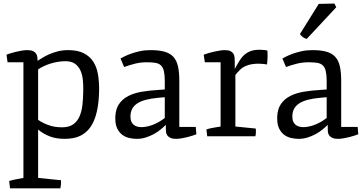

<svg xmlns="http://www.w3.org/2000/svg" viewBox="-20 -756 2015 1065"><path d="M191.4 231 318.4 243.7Q319.8 267.1 314.9 288.6H35.6L30.8 248Q49.3 242.2 70.3 238.3Q91.3 234.4 109.9 231V-410.6H22L16.1 -452.6Q22 -455.1 35.6 -459.5Q49.3 -463.9 65.9 -468Q82.5 -472.2 100.1 -475.1Q117.7 -478 131.3 -478Q151.9 -478 163.3 -472.4Q174.8 -466.8 180.2 -458.5Q185.5 -450.2 186.8 -441.2Q188 -432.1 188 -424.8V-418.5Q199.7 -425.8 216.3 -436Q232.9 -446.3 254.4 -455.6Q275.9 -464.8 301.8 -471.4Q327.6 -478 357.9 -478Q410.6 -478 444.3 -460.9Q478 -443.8 497.3 -414.1Q516.6 -384.3 523.4 -343.5Q530.3 -302.7 529.8 -255.4Q528.8 -198.2 521 -156Q513.2 -113.8 499.8 -83.7Q486.3 -53.7 468.3 -34.7Q450.2 -15.6 429.4 -4.9Q408.7 5.9 385.7 10Q362.8 14.2 339.4 14.2Q291.5 14.2 256.6 0.7Q221.7 -12.7 191.4 -37.1ZM191.4 -91.3Q214.4 -74.7 248.3 -62.3Q282.2 -49.8 324.2 -49.8Q362.3 -49.8 385.3 -65.7Q408.2 -81.5 420.7 -109.4Q433.1 -137.2 437.3 -174.8Q441.4 -212.4 441.9 -255.4Q442.4 -284.2 439.5 -313Q436.5 -341.8 426.3 -364.7Q416 -387.7 396.2 -402.1Q376.5 -416.5 342.8 -416.5Q320.3 -416.5 298.6 -412.6Q276.9 -408.7 257.6 -402.6Q238.3 -396.5 221.4 -388.2Q204.6 -379.9 191.4 -371.1Z M619.6 -108.9Q621.6 -151.9 640.6 -179.4Q659.7 -207 691.4 -223.4Q723.1 -239.7 766.4 -247.1Q809.6 -254.4 860.8 -257.3L894 -259.8V-310.5Q893.6 -343.3 888.7 -363Q883.8 -382.8 872.3 -393.6Q860.8 -404.3 841.6 -407.5Q822.3 -410.6 793.9 -410.6Q760.7 -410.6 730 -403.1Q699.2 -395.5 668.5 -384.3L648.4 -431.6Q654.8 -435.1 669.7 -442.6Q684.6 -450.2 706.1 -458Q727.5 -465.8 755.1 -471.9Q782.7 -478 814.9 -478Q861.8 -478 892.8 -469.2Q923.8 -460.4 941.9 -440.4Q960 -420.4 967.3 -387.7Q974.6 -355 974.6 -307.1V-51.8H1065.9L1069.3 -11.2Q1063.5 -8.8 1050.3 -4.4Q1037.1 0 1021 4.2Q1004.9 8.3 987.8 11.2Q970.7 14.2 957 14.2Q936.5 14.2 925 8.5Q913.6 2.9 908 -5.1Q902.3 -13.2 901.1 -22.7Q899.9 -32.2 899.9 -39.6V-62.5H898.9Q887.2 -50.8 870.4 -37.1Q853.5 -23.4 833 -12.2Q812.5 -1 788.6 6.6Q764.6 14.2 738.8 14.2Q718.8 14.2 697.5 9.5Q676.3 4.9 658.9 -7.8Q641.6 -20.5 630.6 -42.5Q619.6 -64.5 619.6 -99.1ZM703.6 -109.9Q703.6 -92.3 708.7 -81.1Q713.9 -69.8 722.7 -63Q731.4 -56.2 742.4 -53.5Q753.4 -50.8 765.1 -50.8Q777.3 -50.8 792 -53.5Q806.6 -56.2 823.2 -62Q839.8 -67.9 857.7 -77.6Q875.5 -87.4 894 -101.6V-216.8L856 -213.4Q777.8 -206.5 740.7 -181.9Q703.6 -157.2 703.6 -109.9Z M1125 -38.1Q1143.6 -44.4 1164.3 -47.6Q1185.1 -50.8 1203.6 -54.2V-410.6H1116.2L1109.9 -452.6Q1120.6 -457 1136.2 -461.4Q1151.9 -465.8 1168.2 -469.5Q1184.6 -473.1 1200 -475.6Q1215.3 -478 1225.6 -478Q1246.1 -478 1257.6 -472.7Q1269 -467.3 1274.7 -458.3Q1280.3 -449.2 1281.2 -436.8Q1282.2 -424.3 1282.2 -410.6V-373Q1284.2 -377.4 1289.1 -386.2Q1293.9 -395 1299.6 -404.5Q1305.2 -414.1 1310.8 -422.9Q1316.4 -431.6 1320.3 -436Q1335.9 -456.1 1359.6 -468Q1383.3 -480 1418 -480Q1421.4 -480 1427.2 -479.7Q1433.1 -479.5 1439.5 -479Q1445.8 -478.5 1452.1 -477.8Q1458.5 -477.1 1463.4 -475.6Q1463.9 -469.7 1464.1 -460.4Q1464.4 -451.2 1464.1 -440.4Q1463.9 -429.7 1463.1 -418.7Q1462.4 -407.7 1460.9 -398.4Q1452.6 -399.9 1440.4 -401.4Q1428.2 -402.8 1412.6 -402.8Q1394 -402.8 1376 -399.7Q1357.9 -396.5 1343.3 -390.1Q1324.7 -382.3 1311.5 -369.1Q1298.3 -356 1285.6 -340.3V-54.2L1398.4 -43Q1399.4 -40.5 1399.4 -34.7Q1399.4 -28.8 1399.4 -25.4Q1399.4 -18.6 1398.7 -11Q1397.9 -3.4 1396 0H1129.4Z M1681.2 -540Q1670.9 -543 1661.1 -549.3Q1651.4 -555.7 1643.6 -566.9L1748 -734.4L1835 -736.3L1845.2 -715.8ZM1517.6 -108.9Q1519.5 -151.9 1538.6 -179.4Q1557.6 -207 1589.4 -223.4Q1621.1 -239.7 1664.3 -247.1Q1707.5 -254.4 1758.8 -257.3L1792 -259.8V-310.5Q1791.5 -343.3 1786.6 -363Q1781.7 -382.8 1770.3 -393.6Q1758.8 -404.3 1739.5 -407.5Q1720.2 -410.6 1691.9 -410.6Q1658.7 -410.6 1627.9 -403.1Q1597.2 -395.5 1566.4 -384.3L1546.4 -431.6Q1552.7 -435.1 1567.6 -442.6Q1582.5 -450.2 1604 -458Q1625.5 -465.8 1653.1 -471.9Q1680.7 -478 1712.9 -478Q1759.8 -478 1790.8 -469.2Q1821.8 -460.4 1839.8 -440.4Q1857.9 -420.4 1865.2 -387.7Q1872.6 -355 1872.6 -307.1V-51.8H1963.9L1967.3 -11.2Q1961.4 -8.8 1948.2 -4.4Q1935.1 0 1918.9 4.2Q1902.8 8.3 1885.7 11.2Q1868.7 14.2 1855 14.2Q1834.5 14.2 1823 8.5Q1811.5 2.9 1805.9 -5.1Q1800.3 -13.2 1799.1 -22.7Q1797.9 -32.2 1797.9 -39.6V-62.5H1796.9Q1785.2 -50.8 1768.3 -37.1Q1751.5 -23.4 1731 -12.2Q1710.4 -1 1686.5 6.6Q1662.6 14.2 1636.7 14.2Q1616.7 14.2 1595.5 9.5Q1574.2 4.9 1556.9 -7.8Q1539.6 -20.5 1528.6 -42.5Q1517.6 -64.5 1517.6 -99.1ZM1601.6 -109.9Q1601.6 -92.3 1606.7 -81.1Q1611.8 -69.8 1620.6 -63Q1629.4 -56.2 1640.4 -53.5Q1651.4 -50.8 1663.1 -50.8Q1675.3 -50.8 1689.9 -53.5Q1704.6 -56.2 1721.2 -62Q1737.8 -67.9 1755.6 -77.6Q1773.4 -87.4 1792 -101.6V-216.8L1753.9 -213.4Q1675.8 -206.5 1638.7 -181.9Q1601.6 -157.2 1601.6 -109.9Z"/></svg>

Font: Fjord
Style: One
Weight: 400
Designer: Viktoriya Grabowska
Foundry: Viktoriya Grabowska
Version: Version 1.002